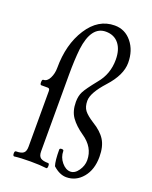

<svg xmlns="http://www.w3.org/2000/svg" viewBox="-139 -802 703 890"><g transform="rotate(20 212.5 -357.0)"><path d="M40 4Q33 4 33 -9Q33 -21 40 -21Q65 -21 76 -29.5Q87 -38 87 -61V-336Q87 -349 77 -349H45Q39 -349 39 -362Q39 -376 45 -376Q64 -376 75.5 -399Q87 -422 87 -450Q87 -566 138.5 -646Q190 -726 271 -726Q322 -726 355 -685.5Q388 -645 388 -584Q388 -524 328 -458Q270 -394 270 -355Q270 -325 283.5 -307.5Q297 -290 330 -269Q373 -243 392.5 -211.5Q412 -180 412 -129Q412 -66 379.5 -27Q347 12 299 12Q266 12 233 -18Q225 -43 225 -97Q225 -104 235 -104Q245 -104 245 -98Q245 -67 265 -43Q285 -19 308 -19Q330 -19 347 -43.5Q364 -68 364 -95Q364 -159 303 -200Q264 -227 243 -256.5Q222 -286 222 -332Q222 -361 233 -382.5Q244 -404 285 -455Q329 -507 329 -578Q329 -628 306 -656.5Q283 -685 242 -685Q170 -685 155 -567Q149 -511 149 -439V-61Q149 -38 160.5 -29.5Q172 -21 198 -21Q204 -21 204 -9Q204 4 198 4Q167 0 119 0Q70 0 40 4Z"/></g></svg>

Font: Junicode Cond Light
Style: Regular
Weight: 300
Width: 3
Designer: Peter S. Baker
Version: Version 2.201